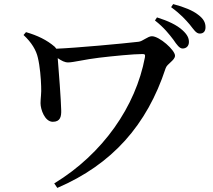

<svg xmlns="http://www.w3.org/2000/svg" viewBox="-20 -856 1040 938"><path d="M827 -662C844 -637 857 -619 872 -619C891 -619 903 -632 903 -651C903 -670 895 -687 872 -708C844 -734 801 -754 747 -771L737 -756C782 -721 807 -688 827 -662ZM907 -736C927 -711 938 -692 956 -692C974 -692 984 -703 984 -723C984 -745 975 -764 948 -784C923 -804 880 -822 826 -836L816 -821C865 -785 887 -759 907 -736ZM107 -699 95 -685C135 -648 157 -610 165 -574C175 -533 180 -473 181 -435C183 -401 178 -376 178 -352C178 -321 199 -261 238 -261C275 -261 280 -287 279 -318C278 -368 267 -512 262 -572C281 -559 296 -551 313 -551C338 -551 396 -566 464 -574C531 -582 632 -592 676 -592C688 -592 690 -589 688 -576C643 -336 483 -105 245 40L260 62C528 -53 698 -245 789 -522C796 -545 835 -561 835 -584C835 -611 759 -679 722 -679C702 -679 677 -654 657 -652C580 -643 353 -622 255 -618L248 -627C209 -661 162 -683 107 -699Z"/></svg>

Font: Noto Serif CJK KR SemiBold
Style: Regular
Weight: 600
Designer: Ryoko NISHIZUKA 西塚涼子 (kana & ideographs); Frank Grießhammer (Latin, Greek & Cyrillic); Wenlong ZHANG 张文龙 (bopomofo); San
Foundry: Adobe
Version: Version 2.001;hotconv 1.1.0;makeotfexe 2.6.0